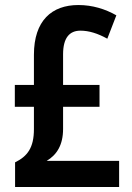

<svg xmlns="http://www.w3.org/2000/svg" viewBox="-20 -744 526 764"><path d="M292 -724C186 -724 115 -662 115 -526V-406H39V-319H115V-230C115 -156 89 -122 40 -98V0H454V-104H166C206 -128 231 -167 231 -231V-319H376V-406H231V-528C231 -594 257 -622 300 -622C334 -622 369 -611 407 -590L443 -683C399 -708 348 -724 292 -724Z"/></svg>

Font: Noto Sans Sinhala UI Condensed SemiBold
Style: Regular
Weight: 600
Width: 3
Designer: Jelle Bosma - Monotype Design Team
Foundry: Monotype Imaging Inc.
Version: Version 2.006